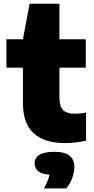

<svg xmlns="http://www.w3.org/2000/svg" viewBox="-20 -760 508 1034"><path d="M329.5 10.5Q219.5 10.5 161.5 -42.2Q103.5 -95 103.5 -205.5V-395.5H14.5V-548.5H103.5L139.5 -740H300V-548.5H442V-395.5H300V-239.5Q300 -186.5 319.8 -167Q339.5 -147.5 386 -147.5Q409 -147.5 443.5 -153.5V-2.5Q420 3 389.2 6.8Q358.5 10.5 329.5 10.5ZM217 254.5Q240.5 211 247 181Q203 177.5 184.8 161.2Q166.5 145 166.5 120Q166.5 90.5 191.8 74Q217 57.5 273 57.5Q330 57.5 355.2 79Q380.5 100.5 380.5 139.5Q380.5 168.5 368.5 200.2Q356.5 232 337 254.5Z"/></svg>

Font: Encode Sans SmExp XBd
Style: Regular
Weight: 800
Width: 6
Designer: Multiple Designers
Foundry: Impallari Type
Version: Version 3.002; ttfautohint (v1.8.3) -l 8 -r 50 -G 200 -x 14 